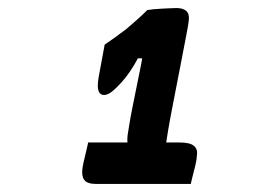

<svg xmlns="http://www.w3.org/2000/svg" viewBox="-20 -813 640 477"><path d="M199 -459H427Q452 -459 462 -450.5Q472 -442 469 -426Q469 -420 467 -410Q465 -400 462 -389Q459 -378 457 -369Q455 -360 454 -356H219Q196 -356 189 -366.5Q182 -377 185 -396Q186 -403 187.5 -409.5Q189 -416 191 -424Q193 -432 195 -441Q197 -450 199 -459ZM389 -418H292L301 -439Q299 -443 298 -448.5Q297 -454 296.5 -461Q296 -468 297 -477Q298 -483 301 -502Q304 -521 309 -546Q314 -571 319.5 -598Q325 -625 330 -650Q335 -675 337 -693L349 -668H307L333 -688Q323 -668 313.5 -652Q304 -636 294 -623Q284 -610 271 -597Q260 -586 252.5 -581.5Q245 -577 238 -577Q229 -577 225 -586.5Q221 -596 225 -621L240 -702Q253 -711 267 -721Q281 -731 294 -741Q308 -753 321.5 -765Q335 -777 346 -788Q351 -789 361 -790Q371 -791 382 -791.5Q393 -792 403 -792.5Q413 -793 419 -793Q434 -793 442.5 -786Q451 -779 449 -762Q448 -752 443 -726.5Q438 -701 431.5 -666.5Q425 -632 417.5 -594.5Q410 -557 403.5 -522Q397 -487 393 -459.5Q389 -432 389 -418Z"/></svg>

Font: Rec Mono Semicasual
Style: Bold Italic
Weight: 700
Italic angle: -10°
Version: Version 1.085; ttfautohint (v1.8.4.7-5d5b)